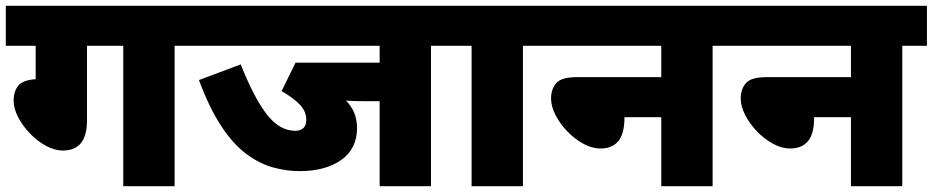

<svg xmlns="http://www.w3.org/2000/svg" viewBox="-20 -642 3216 662"><path d="M280 -484V-229Q280 -174 259 -148.5Q238 -123 197 -123Q168 -123 138 -139.5Q108 -156 83 -182Q58 -208 42.5 -238Q27 -268 27 -295Q27 -326 42.5 -346Q58 -366 103 -369V-484H0V-622H667V-484H582V0H405V-484Z M1466 -484V0H1289V-293H1242Q1223 -293 1205 -293.5Q1187 -294 1173 -295Q1192 -276 1201.5 -252.5Q1211 -229 1211 -200Q1211 -129 1156.5 -90.5Q1102 -52 1013 -52Q967 -52 920.5 -65Q874 -78 829 -111.5Q784 -145 743 -207Q702 -269 666 -366L810 -420Q856 -304 900 -247.5Q944 -191 998 -191Q1015 -191 1025.5 -200Q1036 -209 1036 -229Q1036 -257 1015.5 -279.5Q995 -302 951 -328L999 -426H1289V-484H652V-622H1551V-484Z M1783 -484V0H1606V-484H1536V-622H1868V-484Z M1853 -622H2522V-484H2437V0H2260V-238H2133V-236Q2133 -181 2112 -155.5Q2091 -130 2050 -130Q2021 -130 1991 -146.5Q1961 -163 1936 -189Q1911 -215 1895.5 -245Q1880 -275 1880 -302Q1880 -335 1898 -355.5Q1916 -376 1969 -376H2260V-484H1853Z M2507 -622H3176V-484H3091V0H2914V-238H2787V-236Q2787 -181 2766 -155.5Q2745 -130 2704 -130Q2675 -130 2645 -146.5Q2615 -163 2590 -189Q2565 -215 2549.5 -245Q2534 -275 2534 -302Q2534 -335 2552 -355.5Q2570 -376 2623 -376H2914V-484H2507Z"/></svg>

Font: Noto Sans Devanagari UI Black
Style: Regular
Weight: 900
Designer: Jelle Bosma - Monotype Design Team
Foundry: Monotype Imaging Inc.
Version: Version 2.003; ttfautohint (v1.8.4.7-5d5b)